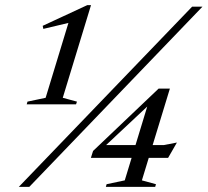

<svg xmlns="http://www.w3.org/2000/svg" viewBox="-20 -731 812 751"><path d="M158.5 -348.5 255 -665.5 284 -650 149.5 -618 147 -630 321.5 -711H336L225.5 -348.5L281 -333.5L277.5 -323H84.5L87.5 -333.5ZM53.5 0 731.5 -705H772L94.5 0ZM564.5 -342.5 585.5 -342 372.5 -142.5 377 -163.5H620.5L672 -173.5L637.5 -113.5H335.5L344 -140.5L600.5 -384.5H644.5L535 -25.5L590 -10.5L587 0H394L397 -10.5L468 -25.5Z"/></svg>

Font: Newsreader 60pt
Style: Italic
Weight: 400
Italic angle: -17°
Designer: Hugues Gentile
Foundry: Production Type
Version: Version 1.003